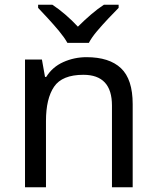

<svg xmlns="http://www.w3.org/2000/svg" viewBox="-20 -786 658 806"><path d="M343 -546Q439 -546 488 -499.5Q537 -453 537 -349V0H450V-343Q450 -472 330 -472Q241 -472 207 -422Q173 -372 173 -278V0H85V-536H156L169 -463H174Q200 -505 246 -525.5Q292 -546 343 -546ZM263 -606Q250 -629 228 -655.5Q206 -682 182 -708Q158 -734 140 -753V-766H200Q226 -749 254 -725Q282 -701 307 -674Q334 -701 362 -725Q390 -749 416 -766H478V-753Q459 -734 434.5 -708Q410 -682 387.5 -655.5Q365 -629 353 -606Z"/></svg>

Font: Noto Sans Syriac Eastern
Style: Regular
Weight: 400
Designer: Patrick Giasson and the Monotype Design Team
Foundry: Monotype Imaging Inc.
Version: Version 3.001; ttfautohint (v1.8.4.7-5d5b)